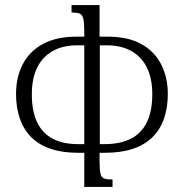

<svg xmlns="http://www.w3.org/2000/svg" viewBox="-20 -734 723 754"><path d="M392 -134H371V-101Q371 -68 374.5 -52.5Q378 -37 389 -33Q400 -29 422 -29V0H311V-134H286Q225 -134 179 -149.5Q133 -165 103 -195Q73 -225 58 -268Q43 -311 43 -365Q43 -430 69 -481Q95 -532 148 -561Q201 -590 280 -590H311V-609Q311 -645 307 -661Q303 -677 292 -681Q281 -685 261 -685V-714H371V-590H403Q483 -590 535 -561Q587 -532 613 -481Q639 -430 639 -365Q639 -311 624 -268Q609 -225 578.5 -195Q548 -165 501.5 -149.5Q455 -134 392 -134ZM311 -168V-556H283Q226 -556 186 -533Q146 -510 125.5 -467.5Q105 -425 105 -364Q105 -297 126 -253.5Q147 -210 187.5 -189Q228 -168 287 -168ZM372 -556V-168H391Q452 -168 493.5 -189Q535 -210 556.5 -253.5Q578 -297 578 -364Q578 -425 557.5 -467.5Q537 -510 497 -533Q457 -556 399 -556Z"/></svg>

Font: Noto Serif Armenian Light
Style: Regular
Weight: 300
Version: Version 2.007